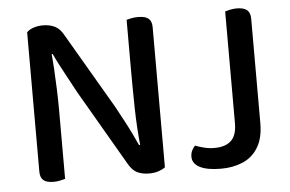

<svg xmlns="http://www.w3.org/2000/svg" viewBox="-47 -680 1148 759"><g transform="rotate(-5 527.0 -301.0)"><path d="M84 -511 171 -516Q175 -482 177.5 -440Q180 -398 181.5 -355Q183 -312 183 -273V-2Q177 0 164 3Q151 6 137 6Q110 6 97 -4.5Q84 -15 84 -39ZM580 -97 492 -92Q483 -174 481.5 -255.5Q480 -337 480 -413V-607Q487 -609 499.5 -611.5Q512 -614 526 -614Q554 -614 567 -603.5Q580 -593 580 -569ZM580 -132V-160V-13Q570 -5 553.5 0.5Q537 6 516 6Q489 6 469 -3.5Q449 -13 433 -42L261 -338Q247 -364 231 -393.5Q215 -423 200.5 -450.5Q186 -478 177 -498L84 -476V-592Q93 -602 110.5 -608Q128 -614 148 -614Q175 -614 195.5 -604Q216 -594 231 -566L404 -270Q418 -244 434 -214.5Q450 -185 463.5 -157Q477 -129 486 -109ZM871 -289H971V-154Q971 -95 948.5 -58Q926 -21 887.5 -4.5Q849 12 801 12Q746 12 717 -3Q688 -18 688 -45Q688 -60 694 -71Q700 -82 706 -88Q721 -82 741 -77Q761 -72 782 -72Q826 -72 848.5 -93.5Q871 -115 871 -162ZM971 -255H871V-606Q877 -608 890.5 -611Q904 -614 917 -614Q944 -614 957.5 -603.5Q971 -593 971 -568Z"/></g></svg>

Font: Baloo Tamma 2 Medium
Style: Regular
Weight: 500
Designer: Divya Kowshik, Shuchita Grover and Ek Type
Foundry: Ek Type
Version: Version 1.700